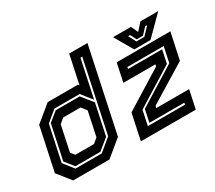

<svg xmlns="http://www.w3.org/2000/svg" viewBox="-137 -1019 1439 1287"><g transform="rotate(-30 583.0 -375.0)"><path d="M382.5 0H101.5L19.5 -103L90.5 -437L216 -540H449L457 -530.5L503.5 -750H645L507.5 -103ZM355.5 -75H162L107.5 -143L164 -408L235.5 -466H421L489.5 -380L439 -143ZM344 -141.5 381 -172 420.5 -358.5 389 -399H254.5L217.5 -368L176 -172L200 -141.5ZM358 -61 452.5 -139 569 -688H555L493.5 -398L429 -480H233.5L151 -412L93 -139L154.5 -61ZM717 -65H1004.5L1007.5 -79H737L757.5 -175L1052 -358L1077.5 -477H796.5L793.5 -463H1057.5L1036 -362L741 -178.5ZM625.5 0 668 -199.5 964.5 -383.5 968 -398.5H720L750 -540H1165.5L1122 -336.5L830 -157.5L826.5 -141.5H1080.5L1050.5 0ZM895 -556 813 -698H951.5L976.5 -644L1024.5 -698H1163L1021 -556ZM934 -595H996L1051 -653H1035.5L991.5 -606H943.5L919.5 -653H904Z"/></g></svg>

Font: Tourney Thin
Style: Bold Italic
Weight: 700
Italic angle: -12°
Version: Version 1.015